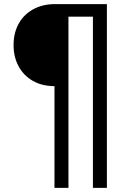

<svg xmlns="http://www.w3.org/2000/svg" viewBox="-20 -732 628 934"><path d="M500 182H432V-651H313V182H245V-313Q185 -313 140 -338.5Q95 -364 70.5 -409.5Q46 -455 46 -513Q46 -571 70.5 -616Q95 -661 141 -686.5Q187 -712 247 -712H500Z"/></svg>

Font: Muli
Style: Regular
Weight: 400
Designer: Vernon Adams
Foundry: Vernon Adams
Version: Version 2.000